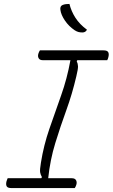

<svg xmlns="http://www.w3.org/2000/svg" viewBox="-20 -956 573 976"><path d="M360 0H38Q19 0 14 -9Q9 -18 13 -34Q14 -38 16 -42.5Q18 -47 19 -50H190L193 -56Q186 -68 184 -80.5Q182 -93 188 -129Q202 -217 231 -301Q260 -385 290.5 -470.5Q321 -556 338 -650H198Q182 -650 176.5 -660Q171 -670 175 -683Q178 -693 183 -700H506Q525 -700 530 -691Q535 -682 531 -666Q530 -662 528.5 -657.5Q527 -653 525 -650H373L370 -645Q376 -633 376.5 -619Q377 -605 368 -568Q347 -478 317 -395.5Q287 -313 261 -228.5Q235 -144 225 -50H345Q361 -50 366.5 -40Q372 -30 368 -17Q365 -7 360 0ZM333 -936Q342 -899 363.5 -865.5Q385 -832 422 -805Q415 -791 399 -791Q389 -791 380 -793Q371 -795 360 -802Q330 -822 310 -851.5Q290 -881 287 -906Q284 -925 299 -931Q307 -934 315.5 -935Q324 -936 333 -936Z"/></svg>

Font: Recursive Sn Csl St Lt
Style: Italic
Weight: 300
Italic angle: -15°
Version: Version 1.079;hotconv 1.0.112;makeotfexe 2.5.65598; ttfautoh